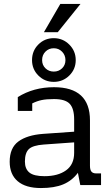

<svg xmlns="http://www.w3.org/2000/svg" viewBox="-20 -936 560 971"><path d="M285 -916H387L272 -773H202ZM142 -632Q142 -679 174 -711Q206 -743 252 -743Q298 -743 330.5 -710.5Q363 -678 363 -632Q363 -586 330.5 -554Q298 -522 252 -522Q206 -522 174 -554Q142 -586 142 -632ZM311 -632Q311 -657 294 -674.5Q277 -692 252 -692Q227 -692 210 -675Q193 -658 193 -632Q193 -607 210 -590.5Q227 -574 252 -574Q277 -574 294 -590.5Q311 -607 311 -632ZM29 -118Q29 -188 73 -220.5Q117 -253 198 -259L355 -270V-332Q355 -387 332.5 -411Q310 -435 253 -435Q215 -435 191 -430Q167 -425 143 -413V-375H70V-445Q150 -495 253 -495Q435 -495 435 -327V-98Q435 -77 442.5 -68Q450 -59 467 -59H491V0H386L374 -62Q344 -22 299.5 -3.5Q255 15 187 15Q110 15 69.5 -19.5Q29 -54 29 -118ZM355 -163V-216L201 -205Q146 -201 126 -182Q106 -163 106 -119Q106 -82 128.5 -63.5Q151 -45 205 -45Q273 -45 314 -74.5Q355 -104 355 -163Z"/></svg>

Font: Pridi Light
Style: Regular
Weight: 300
Designer: Katatrad Team
Foundry: CadsonDemak
Version: Version 1.003